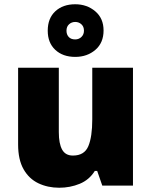

<svg xmlns="http://www.w3.org/2000/svg" viewBox="-20 -871 710 901"><path d="M604 -553V0H460L436 -69H425Q399 -27 354 -8.5Q309 10 258 10Q204 10 160 -11Q116 -32 90.5 -77Q65 -122 65 -193V-553H256V-251Q256 -197 271.5 -169Q287 -141 322 -141Q376 -141 394.5 -185Q413 -229 413 -311V-553ZM333 -604Q275 -604 239.5 -637Q204 -670 204 -727Q204 -785 239.5 -818Q275 -851 333 -851Q388 -851 427 -818Q466 -785 466 -728Q466 -670 427.5 -637Q389 -604 333 -604ZM333 -686Q350 -686 362 -697.5Q374 -709 374 -727Q374 -746 362 -757Q350 -768 333 -768Q316 -768 304 -757Q292 -746 292 -727Q292 -709 302.5 -697.5Q313 -686 333 -686Z"/></svg>

Font: Noto Sans Myanmar Black
Style: Regular
Weight: 900
Designer: Monotype Design Team
Foundry: Monotype Imaging Inc.
Version: Version 2.107; ttfautohint (v1.8.4.7-5d5b)